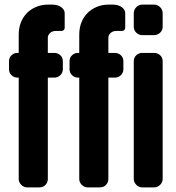

<svg xmlns="http://www.w3.org/2000/svg" viewBox="-20 -811 760 831"><path d="M252 -511Q252 -496 241 -485.5Q230 -475 215 -475H187V-36Q187 -22 177 -11Q167 0 150 0H97Q83 0 72 -11Q61 -22 61 -36V-475H55Q41 -475 30 -485.5Q19 -496 19 -511V-546Q19 -562 30 -572Q41 -582 55 -582H61V-661Q61 -690 70.5 -714Q80 -738 97 -755Q114 -772 137.5 -781.5Q161 -791 187 -791H206Q230 -791 245 -780Q260 -769 260 -754V-690Q260 -685 256 -681Q252 -677 246 -677H221Q206 -677 196.5 -668Q187 -659 187 -648V-582H215Q230 -582 241 -572Q252 -562 252 -546ZM514 -511Q514 -496 503 -485.5Q492 -475 477 -475H449V-36Q449 -22 439 -11Q429 0 412 0H359Q345 0 334 -11Q323 -22 323 -36V-475H317Q303 -475 292 -485.5Q281 -496 281 -511V-546Q281 -562 292 -572Q303 -582 317 -582H323V-661Q323 -690 332.5 -714Q342 -738 359 -755Q376 -772 399.5 -781.5Q423 -791 449 -791H468Q492 -791 507 -780Q522 -769 522 -754V-690Q522 -685 518 -681Q514 -677 508 -677H483Q468 -677 458.5 -668Q449 -659 449 -648V-582H477Q492 -582 503 -572Q514 -562 514 -546ZM684 -36Q684 -22 673 -11Q662 0 647 0H595Q581 0 570 -11Q559 -22 559 -36V-546Q559 -562 570 -572Q581 -582 595 -582H647Q662 -582 673 -572Q684 -562 684 -546ZM684 -695Q684 -680 673 -669.5Q662 -659 647 -659H595Q581 -659 570 -669.5Q559 -680 559 -695V-754Q559 -769 570 -780Q581 -791 595 -791H647Q662 -791 673 -780Q684 -769 684 -754Z"/></svg>

Font: H.H. Samuel
Style: Regular
Weight: 900
Width: 1
Designer: deFharo
Foundry: deFharo
Version: Version 1.009